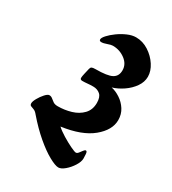

<svg xmlns="http://www.w3.org/2000/svg" viewBox="-176 -728 821 914"><g transform="rotate(30 234.0 -271.0)"><path d="M25 -111Q25 -101 31.5 -98Q38 -95 48.5 -91.5Q59 -88 70 -74Q114 -23 157.5 14Q201 51 236.5 70.5Q272 90 289 90Q304 90 323.5 73.5Q343 57 357.5 34Q372 11 372 -7Q372 -15 371 -30.5Q370 -46 363 -46Q358 -46 352 -38Q346 -30 339.5 -21.5Q333 -13 326 -13Q319 -13 295 -24.5Q271 -36 244 -52.5Q217 -69 201 -84Q310 -99 367 -146Q424 -193 424 -248Q424 -280 408 -305Q392 -330 367.5 -346Q343 -362 319 -367Q349 -376 377.5 -395.5Q406 -415 424.5 -441.5Q443 -468 443 -497Q443 -528 423 -559Q403 -590 370.5 -611Q338 -632 301 -632Q279 -632 254 -621Q229 -610 207 -594Q185 -578 171 -562.5Q157 -547 157 -538Q157 -529 168 -529Q180 -529 197.5 -535.5Q215 -542 225 -542Q263 -542 293 -519.5Q323 -497 323 -463Q323 -431 298.5 -417.5Q274 -404 208 -404Q194 -404 188.5 -401Q183 -398 181 -389Q178 -376 174 -359Q170 -342 170 -334Q170 -324 182 -324Q196 -324 210 -325.5Q224 -327 241 -327Q264 -327 279.5 -313.5Q295 -300 295 -268Q295 -230 272 -206Q249 -182 213.5 -171.5Q178 -161 141 -161Q125 -161 115.5 -167.5Q106 -174 98.5 -180.5Q91 -187 81 -187Q72 -187 58.5 -172Q45 -157 35 -139Q25 -121 25 -111Z"/></g></svg>

Font: Alkatra
Style: Regular
Weight: 400
Designer: Suman Bhandary
Version: Version 1.100;gftools[0.9.22]